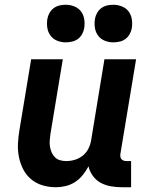

<svg xmlns="http://www.w3.org/2000/svg" viewBox="-20 -779 640 807"><path d="M215 8Q186 8 159 0Q132 -8 111 -25.5Q90 -43 77.5 -67.5Q65 -92 59.5 -119.5Q54 -147 55.5 -176Q57 -205 62 -234L111 -530H244L192 -216Q190 -203 189 -189.5Q188 -176 190 -163Q192 -150 197 -138.5Q202 -127 211 -118Q220 -109 232.5 -105.5Q245 -102 259 -102Q277 -102 295 -107.5Q313 -113 328 -125Q343 -137 351.5 -154Q360 -171 363 -189L419 -530H552L486 -132Q485 -126 486 -120Q487 -114 490.5 -110Q494 -106 499.5 -104Q505 -102 511 -102H531V8H493Q469 8 446 4Q423 0 403.5 -10.5Q384 -21 370.5 -39.5Q357 -58 352 -80Q342 -61 328 -43.5Q314 -26 295.5 -14Q277 -2 256 3Q235 8 215 8ZM456 -601Q437 -601 420 -608Q403 -615 392.5 -629Q382 -643 379 -661.5Q376 -680 379 -699Q381 -712 388 -724.5Q395 -737 406 -745Q417 -753 430 -756Q443 -759 456 -759Q475 -759 492.5 -752Q510 -745 520.5 -731Q531 -717 534 -698.5Q537 -680 534 -661Q532 -648 525 -635.5Q518 -623 507 -615Q496 -607 482.5 -604Q469 -601 456 -601ZM256 -601Q237 -601 220 -608Q203 -615 192.5 -629Q182 -643 179 -661.5Q176 -680 179 -699Q181 -712 188 -724.5Q195 -737 206 -745Q217 -753 230 -756Q243 -759 256 -759Q275 -759 292.5 -752Q310 -745 320.5 -731Q331 -717 334 -698.5Q337 -680 334 -661Q332 -648 325 -635.5Q318 -623 307 -615Q296 -607 282.5 -604Q269 -601 256 -601Z"/></svg>

Font: Iosevka Curly XBdEx
Style: Italic
Weight: 800
Width: 7
Italic angle: -9°
Monospace: yes
Designer: Belleve Invis
Foundry: Belleve Invis
Version: Version 11.1.0; ttfautohint (v1.8.3)